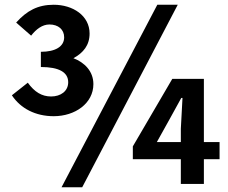

<svg xmlns="http://www.w3.org/2000/svg" viewBox="-20 -774 961 808"><path d="M111 -624C132 -651 158 -671 188 -671C225 -671 250 -650 250 -617C250 -578 213 -556 152 -556V-492C228 -492 267 -470 267 -428C267 -390 235 -368 195 -368C156 -368 125 -387 97 -426L30 -373C67 -317 130 -285 206 -285C296 -285 373 -339 373 -420C373 -474 336 -511 289 -529C331 -552 357 -584 357 -633C357 -708 287 -754 206 -754C139 -754 93 -729 48 -679ZM642 -754 239 14H326L728 -754ZM640 -176 694 -273 743 -362H748L741 -232V-176ZM904 -176H838V-442H705L539 -158V-104H741V0H838V-104H904Z"/></svg>

Font: Noto Sans Japanese Bold
Style: Bold
Weight: 700
Designer: Ryoko NISHIZUKA (kana & ideographs); Paul D. Hunt (Latin, Greek & Cyrillic); Wenlong ZHANG (bopomofo); Sandoll Communica
Foundry: Adobe Systems Incorporated
Version: Version 1.000;PS 1;hotconv 1.0.78;makeotf.lib2.5.61930